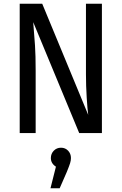

<svg xmlns="http://www.w3.org/2000/svg" viewBox="-20 -709 648 1023"><path d="M523 0H402L157 -591Q163 -519 166.5 -466.5Q170 -414 170 -332V0H85V-689H205L450 -97Q446 -125 442 -188.5Q438 -252 438 -313V-689H523ZM358 133Q358 146 353.5 160.5Q349 175 336 207L298 294H249L278 179Q251 162 251 133Q251 110 266.5 94Q282 78 305 78Q328 78 343 94Q358 110 358 133Z"/></svg>

Font: Fira Sans Condensed
Style: Regular
Weight: 400
Width: 3
Designer: bBox Type GmbH & Carrois Corporate GbR & Edenspiekermann AG
Foundry: bBox Type GmbH & Carrois Corporate GbR & Edenspiekermann AG
Version: Version 4.301